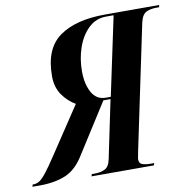

<svg xmlns="http://www.w3.org/2000/svg" viewBox="-127 -793 871 873"><g transform="rotate(-10 308.5 -357.0)"><path d="M-47 0 -44 -10H-41Q-25 -10 -12 -18.5Q1 -27 20 -51Q39 -75 70 -122L213 -337Q178 -357 153 -392.5Q128 -428 128 -480Q128 -607 203.5 -660.5Q279 -714 414 -714H664L662 -704H649Q621 -704 601.5 -694Q582 -684 574 -646L454 -74Q452 -61 450 -52.5Q448 -44 448 -39Q448 -20 463 -15Q478 -10 503 -10H517L514 0H226L229 -10H243Q271 -10 290.5 -20Q310 -30 317 -67L372 -331H339L194 -103Q157 -42 107 -21Q57 0 -14 0ZM352 -341H375L452 -704H417Q370 -704 336 -671.5Q302 -639 284 -587.5Q266 -536 266 -478Q266 -419 287.5 -380Q309 -341 352 -341Z"/></g></svg>

Font: Noto Serif Display ExtraCondensed
Style: Bold Italic
Weight: 700
Width: 2
Italic angle: -12°
Designer: Monotype Design Team
Foundry: Monotype Imaging Inc.
Version: Version 2.009